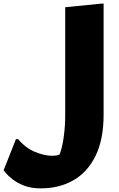

<svg xmlns="http://www.w3.org/2000/svg" viewBox="-60 -780 656 1060"><path d="M40 -12Q81 37 133 58.5Q185 80 228 80Q242 80 252 78Q262 76 269 73Q284 34 292 -25Q300 -84 300 -140V-740L500 -760H512V-148Q512 -10 467.5 80.5Q423 171 345 215.5Q267 260 164 260Q112 260 73.5 245Q35 230 9.5 210Q-16 190 -28 175Q-40 160 -40 160L28 -12Z"/></svg>

Font: Kufam Black
Style: Italic
Weight: 900
Italic angle: -11°
Designer: Artur Schmal
Foundry: Original Type
Version: Version 1.301; ttfautohint (v1.8.3)